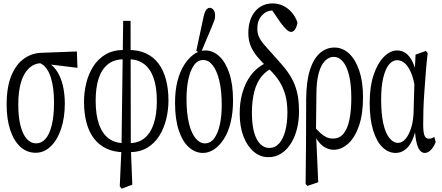

<svg xmlns="http://www.w3.org/2000/svg" viewBox="-20 -835 2599 1128"><path d="M189.9 62.5Q138.2 62.5 99.9 27.8Q61.5 -6.8 40.3 -70.8Q19 -134.8 19 -220.7Q19 -322.3 46.1 -389.2Q73.2 -456.1 120.4 -490Q167.5 -523.9 226.6 -524.9L431.6 -532.7L435.1 -436.5L231 -461.4L221.7 -464.4Q179.2 -461.9 149.2 -433.1Q119.1 -404.3 103.3 -351.3Q87.4 -298.3 87.4 -220.7Q87.4 -146.5 100.8 -95.2Q114.3 -43.9 137.9 -18.3Q161.6 7.3 192.4 7.3Q223.1 7.3 246.6 -18.3Q270 -43.9 283.7 -98.1Q297.4 -152.3 297.4 -234.9Q297.4 -273.4 293 -310.5Q288.6 -347.7 278.6 -379.6Q268.6 -411.6 251 -435.1Q233.4 -458.5 206.5 -467.3L215.8 -482.4Q254.4 -477.5 281.7 -454.1Q309.1 -430.7 326.7 -395.8Q344.2 -360.8 352.5 -317.1Q360.8 -273.4 360.8 -226.6Q360.8 -144 339.1 -78.6Q317.4 -13.2 278.3 24.7Q239.3 62.5 189.9 62.5Z M683.6 259.8 693.8 31.7 703.6 -712.4H747.1L748.5 29.3L757.3 250L695.3 273.4ZM709 59.1Q650.9 59.1 606.4 38.3Q562 17.6 532.5 -20.8Q502.9 -59.1 488.3 -113.8Q473.6 -168.5 473.6 -236.8Q473.6 -292 486.6 -345.9Q499.5 -399.9 527.8 -444.6Q556.2 -489.3 600.8 -515.4Q645.5 -541.5 708 -541.5V-486.8Q648.9 -486.8 612.1 -455.8Q575.2 -424.8 558.6 -371.1Q542 -317.4 542 -244.1Q542 -159.2 562 -103.8Q582 -48.3 619.1 -21.2Q656.2 5.9 709 5.9ZM738.8 59.1V5.9Q793 5.9 828.9 -23.4Q864.7 -52.7 883.1 -107.7Q901.4 -162.6 901.4 -240.7Q901.4 -324.7 881.8 -378.7Q862.3 -432.6 825.2 -459.7Q788.1 -486.8 736.3 -486.8V-541.5Q794.4 -541.5 838.6 -520.8Q882.8 -500 911.6 -461.2Q940.4 -422.4 955.1 -367.4Q969.7 -312.5 969.7 -244.1Q969.7 -189.9 956.8 -136.2Q943.8 -82.5 916.3 -37.8Q888.7 6.8 845 33Q801.3 59.1 738.8 59.1Z M1172.4 63.5Q1127.4 63.5 1090.1 30.5Q1052.7 -2.4 1030.5 -68.6Q1008.3 -134.8 1008.3 -231Q1008.3 -302.7 1022.9 -359.6Q1037.6 -416.5 1063.5 -456.1Q1089.4 -495.6 1120.6 -517.1Q1151.9 -538.6 1186.5 -538.6Q1231.4 -538.6 1268.3 -504.4Q1305.2 -470.2 1327.1 -404.8Q1349.1 -339.4 1349.1 -245.1Q1349.1 -173.3 1335 -115.7Q1320.8 -58.1 1295.4 -18.6Q1270 21 1238.3 42.2Q1206.5 63.5 1172.4 63.5ZM1183.6 7.3Q1216.8 7.3 1238.8 -22.7Q1260.7 -52.7 1271.7 -103.5Q1282.7 -154.3 1282.7 -216.8Q1282.7 -303.2 1268.1 -362.5Q1253.4 -421.9 1229.2 -452.1Q1205.1 -482.4 1174.3 -482.4Q1141.1 -482.4 1119.4 -451.7Q1097.7 -420.9 1086.7 -369.1Q1075.7 -317.4 1075.7 -254.9Q1075.7 -168.5 1090.3 -109.6Q1105 -50.8 1129.6 -21.7Q1154.3 7.3 1183.6 7.3ZM1133.3 -536.6 1176.8 -740.2Q1183.6 -767.6 1192.6 -778.3Q1201.7 -789.1 1211.9 -789.1Q1225.1 -789.1 1234.4 -776.6Q1243.7 -764.2 1243.7 -744.1Q1243.7 -728.5 1239.7 -716.3Q1235.8 -704.1 1226.1 -681.6L1157.7 -519Z M1555.7 88.4Q1509.8 88.4 1471.4 56.6Q1433.1 24.9 1410.6 -33Q1388.2 -90.8 1388.2 -168.5Q1388.2 -229.5 1401.6 -280.3Q1415 -331.1 1438.2 -369.6Q1461.4 -408.2 1493.2 -434.1Q1524.9 -460 1562.5 -472.7V-484.4L1587.4 -438.5Q1543.5 -419.9 1515.1 -383.8Q1486.8 -347.7 1473.4 -294.7Q1460 -241.7 1460 -172.4Q1460 -100.6 1473.6 -54.9Q1487.3 -9.3 1510.3 12.5Q1533.2 34.2 1561.5 34.2Q1596.7 34.2 1620.4 7.1Q1644 -20 1656.2 -66.7Q1668.5 -113.3 1668.5 -174.3Q1668.5 -234.4 1655.8 -278.8Q1643.1 -323.2 1619.9 -359.1Q1596.7 -395 1561 -429.2Q1517.1 -470.7 1490.2 -503.7Q1463.4 -536.6 1451.2 -569.1Q1439 -601.6 1439 -639.2Q1439 -720.7 1478.5 -767.8Q1518.1 -814.9 1581.5 -814.9Q1614.3 -814.9 1643.1 -801.3Q1671.9 -787.6 1693.8 -762.5Q1715.8 -737.3 1727.5 -703.1Q1724.1 -678.2 1713.6 -662.8Q1703.1 -647.5 1690.9 -647.5Q1678.2 -647.5 1663.3 -661.1Q1648.4 -674.8 1627.4 -703.1L1562.5 -798.3L1627.4 -789.1L1632.3 -759.3Q1622.6 -765.1 1612.1 -769.3Q1601.6 -773.4 1584 -773.4Q1544.9 -773.4 1518.3 -743.9Q1491.7 -714.4 1491.7 -667.5Q1491.7 -640.1 1501.7 -617.9Q1511.7 -595.7 1536.6 -567.1Q1561.5 -538.6 1606 -489.3Q1644.5 -448.2 1670.2 -412.1Q1695.8 -376 1710 -340.6Q1724.1 -305.2 1730.5 -266.4Q1736.8 -227.5 1736.8 -179.2Q1736.8 -129.4 1725.6 -81.8Q1714.4 -34.2 1691.4 4.2Q1668.5 42.5 1634.5 65.4Q1600.6 88.4 1555.7 88.4Z M1775.4 245.6 1777.8 15.1 1778.8 -254.9Q1779.8 -358.4 1801 -424.6Q1822.3 -490.7 1859.6 -523.2Q1897 -555.7 1944.8 -555.7Q1993.2 -555.7 2031 -520.3Q2068.8 -484.9 2090.8 -419.4Q2112.8 -354 2112.8 -263.2Q2112.8 -163.1 2088.4 -94Q2064 -24.9 2024.4 10Q1984.9 44.9 1939.5 44.9Q1919.4 44.9 1896.7 34.9Q1874 24.9 1853.5 0Q1833 -24.9 1817.9 -67.4H1816.4L1825.7 -92.3Q1844.2 -69.8 1862.1 -53.7Q1879.9 -37.6 1897.2 -29.3Q1914.6 -21 1936.5 -21Q1975.1 -21 1998.5 -50Q2022 -79.1 2033 -132.6Q2043.9 -186 2043.9 -258.3Q2043.9 -340.8 2030.5 -394Q2017.1 -447.3 1993.9 -474.1Q1970.7 -501 1941.4 -501Q1911.6 -501 1888.2 -476.3Q1864.7 -451.7 1851.8 -402.8Q1838.9 -354 1838.9 -280.8L1836.4 -68.4V-57.6L1849.6 235.8L1785.6 257.3Z M2304.7 63.5Q2262.2 63.5 2227.5 30.5Q2192.9 -2.4 2172.4 -68.6Q2151.9 -134.8 2151.9 -231Q2151.9 -326.7 2175.3 -395.8Q2198.7 -464.8 2235.8 -501.7Q2272.9 -538.6 2313 -538.6Q2341.3 -538.6 2363.8 -522.7Q2386.2 -506.8 2403.3 -472.7Q2420.4 -438.5 2431.2 -380.9H2446.8L2420.4 -302.7Q2412.1 -367.7 2395.3 -407.2Q2378.4 -446.8 2357.2 -464.1Q2335.9 -481.4 2313.5 -481.4Q2286.1 -481.4 2264.9 -455.3Q2243.7 -429.2 2231.4 -377.4Q2219.2 -325.7 2219.2 -251.5Q2219.2 -166.5 2231.9 -109.6Q2244.6 -52.7 2267.6 -24.2Q2290.5 4.4 2318.8 4.4Q2342.3 4.4 2362.5 -19Q2382.8 -42.5 2396.2 -86.2Q2409.7 -129.9 2410.2 -189.9L2416 -402.3L2421.4 -514.2L2481.9 -535.6L2492.7 -523.4Q2485.8 -466.8 2481.4 -407.5Q2477.1 -348.1 2472.9 -292.5Q2468.8 -236.8 2467.5 -188.5Q2466.3 -140.1 2466.3 -105Q2466.3 -56.6 2474.1 -38.3Q2481.9 -20 2499.5 -20Q2507.8 -20 2516.1 -22.9Q2524.4 -25.9 2531.7 -30.8L2539.6 -1Q2529.8 26.4 2512.5 44.9Q2495.1 63.5 2475.1 63.5Q2459.5 63.5 2446.5 48.3Q2433.6 33.2 2425.3 -5.9Q2417 -44.9 2415.5 -115.7L2429.7 -114.3Q2420.4 -51.8 2402.8 -12.9Q2385.3 25.9 2359.9 44.7Q2334.5 63.5 2304.7 63.5Z"/></svg>

Font: Scarab Serif
Style: Regular
Weight: 400
Designer: John Roberts
Foundry: Scarab
Version: 1.0